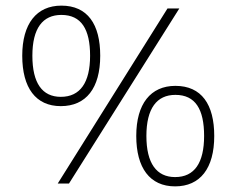

<svg xmlns="http://www.w3.org/2000/svg" viewBox="-20 -652 840 682"><path d="M196 -275C286 -275 336 -339 336 -454C336 -566 291 -632 198 -632C110 -632 59 -568 59 -454C59 -340 107 -275 196 -275ZM575 -622 185 0H225L617 -622ZM196 -308C130 -308 95 -357 95 -454C95 -552 132 -599 198 -599C269 -599 300 -548 300 -454C300 -359 265 -308 196 -308ZM602 10C691 10 741 -54 741 -169C741 -281 696 -347 603 -347C515 -347 464 -283 464 -169C464 -56 512 10 602 10ZM602 -23C536 -23 500 -72 500 -169C500 -267 537 -315 603 -315C674 -315 705 -264 705 -169C705 -74 671 -23 602 -23Z"/></svg>

Font: Noto Sans Devanagari UI ExtraLight
Style: Regular
Weight: 200
Designer: Jelle Bosma - Monotype Design Team
Foundry: Monotype Imaging Inc.
Version: Version 2.003